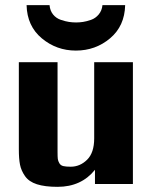

<svg xmlns="http://www.w3.org/2000/svg" viewBox="-20 -713 601 744"><path d="M83 -693H172Q174 -671 186 -656.5Q198 -642 216 -636Q234 -630 247.5 -628Q261 -626 275 -626Q288 -626 301.5 -628Q315 -630 332.5 -636Q350 -642 362.5 -657Q375 -672 377 -693H465Q463 -612 406.5 -564.5Q350 -517 274 -517Q199 -517 142 -564.5Q85 -612 83 -693ZM53 -134V-472H203V-125Q203 -105 204 -97Q205 -89 210 -80.5Q215 -72 225 -69.5Q235 -67 254 -67Q290 -67 317.5 -94Q345 -121 345 -177V-472H495V0H348V-55Q295 11 203 11Q154 11 123 1Q92 -9 77 -30.5Q62 -52 57.5 -75Q53 -98 53 -134Z"/></svg>

Font: Coval
Style: Black
Weight: 1000
Foundry: Context Ltd
Version: Version 001.000